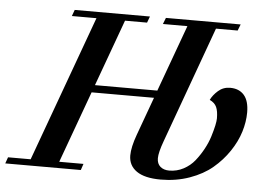

<svg xmlns="http://www.w3.org/2000/svg" viewBox="-91 -726 1085 801"><g transform="rotate(5 451.5 -326.0)"><path d="M-42.5 0 -33.2 -26.4H61.5L283.7 -636.7H180.7L190.4 -663.1H505.4L495.6 -636.7H403.3L301.8 -357.9H563L664.6 -636.7H562L572.3 -663.1H885.3L875 -636.7H784.2L607.9 -150.4Q589.8 -101.1 589.8 -77.1Q589.8 -54.2 604 -42Q618.2 -29.8 641.1 -29.8Q672.9 -29.8 700.7 -44.4Q728.5 -59.1 747.3 -82.5Q766.1 -106 781 -133.3Q795.9 -160.6 804.2 -187.5Q812.5 -214.4 816.7 -233.9Q820.8 -253.4 820.8 -263.7Q820.8 -294.4 813 -311.5Q805.2 -328.6 784.2 -338.4Q793.9 -358.9 814.9 -377.4Q835.9 -396 865.2 -396Q902.3 -396 923.3 -372.1Q944.3 -348.1 944.3 -299.3Q944.3 -260.3 931.4 -218.3Q918.5 -176.3 890.9 -135.3Q863.3 -94.2 824.7 -61.8Q786.1 -29.3 730 -9.3Q673.8 10.7 608.9 10.7Q542 10.7 508.1 -12.9Q474.1 -36.6 474.1 -78.6Q474.1 -113.3 493.7 -167L551.8 -326.7H290.5L181.2 -26.4H282.7L273.9 0Z"/></g></svg>

Font: Elstob 18pt SemiBold
Style: Italic
Weight: 600
Italic angle: -20°
Designer: Peter S. Baker
Version: Version 1.015